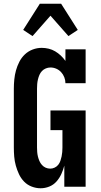

<svg xmlns="http://www.w3.org/2000/svg" viewBox="-20 -999 540 1027"><path d="M197 8Q173 8 149.5 -1Q126 -10 109 -27.5Q92 -45 81.5 -67.5Q71 -90 64.5 -113.5Q58 -137 56 -161.5Q54 -186 54 -210V-525Q54 -549 56.5 -574Q59 -599 65.5 -622.5Q72 -646 83.5 -668.5Q95 -691 113 -708Q131 -725 154.5 -734Q178 -743 203 -743Q222 -743 240.5 -738.5Q259 -734 275 -724.5Q291 -715 305 -702Q319 -689 330 -673V-735H438V-554H330Q330 -570 324 -585.5Q318 -601 307 -613Q296 -625 281 -631.5Q266 -638 250 -638Q237 -638 225 -633Q213 -628 204.5 -619Q196 -610 191 -598.5Q186 -587 183 -574.5Q180 -562 179 -549.5Q178 -537 178 -525V-210Q178 -198 179 -185.5Q180 -173 183 -161Q186 -149 191 -137.5Q196 -126 204.5 -116.5Q213 -107 224.5 -102Q236 -97 249 -97Q261 -97 272.5 -102.5Q284 -108 291.5 -117.5Q299 -127 303 -138.5Q307 -150 309.5 -162Q312 -174 313 -186Q314 -198 314 -210V-303H250V-408H438V0H324V-113Q318 -90 308 -68Q298 -46 282 -28Q266 -10 243.5 -1Q221 8 197 8ZM154 -806 104 -839 193 -979H307L396 -839L346 -806L250 -915Z"/></svg>

Font: Iosevka Curly Slab Extrabold
Style: Regular
Weight: 800
Monospace: yes
Designer: Belleve Invis
Foundry: Belleve Invis
Version: Version 22.1.2; ttfautohint (v1.8.4)